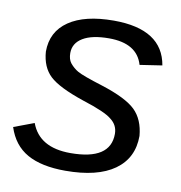

<svg xmlns="http://www.w3.org/2000/svg" viewBox="-67 -599 634 672"><g transform="rotate(10 250.0 -263.5)"><path d="M443 -155Q443 -76 382.5 -33Q322 10 208 10Q123 10 72.5 -18.5Q22 -47 2 -109L74 -136Q104 -54 215 -54Q357 -54 357 -147Q357 -178 332 -197Q309 -217 227 -243Q138 -273 105.5 -303.5Q73 -334 69 -389Q69 -460 125.5 -498.5Q182 -537 285 -537Q458 -537 479 -412L400 -400Q379 -473 279 -473Q219 -473 186.5 -453.5Q154 -434 154 -399Q154 -377 164 -364Q177 -348 193 -339Q212 -328 283 -306Q371 -278 404.5 -245.5Q438 -213 443 -155Z"/></g></svg>

Font: Libra Sans
Style: Italic
Weight: 400
Italic angle: -12°
Foundry: Context Ltd
Version: Version 1.002